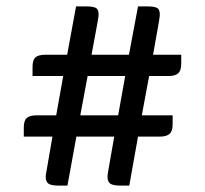

<svg xmlns="http://www.w3.org/2000/svg" viewBox="-20 -642 640 599"><path d="M410.6 -215.8 383.3 -63H354.5Q334 -63 324.7 -68.6Q315.4 -74.2 315.4 -90.8Q315.4 -92.3 315.7 -95.2Q315.9 -98.1 317.9 -110.4Q319.8 -122.6 336.4 -215.8H218.3L190.4 -63H161.6Q141.1 -63 131.8 -68.6Q122.6 -74.2 122.6 -90.8Q122.6 -92.3 122.8 -95.2Q123 -98.1 143.6 -215.8H54.2V-244.1Q54.2 -266.1 63.7 -274.2Q73.2 -282.2 94.2 -282.2H155.3L177.2 -404.8H81.5V-433.1Q81.5 -455.1 90.8 -463.1Q100.1 -471.2 121.6 -471.2H189.5L217.3 -622.1H247.6Q268.1 -622.1 277.8 -617.9Q287.6 -613.8 287.6 -597.2Q287.6 -595.2 287.4 -591.6Q287.1 -587.9 284.9 -575.9Q282.7 -564 278.3 -539.6Q273.9 -515.1 265.6 -471.2H382.3L410.6 -622.1H438.5Q459 -622.1 468.8 -617.9Q478.5 -613.8 478.5 -597.2Q478.5 -595.2 478.3 -591.6Q478 -587.9 476.1 -575.9Q474.1 -564 469.7 -539.6Q465.3 -515.1 457.5 -471.2H545.4V-443.8Q545.4 -421.9 535.9 -413.3Q526.4 -404.8 505.4 -404.8H445.3L422.4 -282.2H518.6V-254.9Q518.6 -232.9 509 -224.4Q499.5 -215.8 478.5 -215.8ZM230.5 -282.2H348.6L370.6 -404.8H253.4Z"/></svg>

Font: Artifika
Style: Medium
Weight: 500
Designer: Yulya Zhdanova | Cyreal.org
Foundry: Yulya Zhdanova | Cyreal
Version: Version 1.000